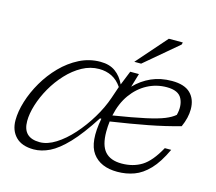

<svg xmlns="http://www.w3.org/2000/svg" viewBox="-105 -861 1129 1002"><g transform="rotate(15 460.0 -360.0)"><path d="M850 -173.5Q816 -100.5 778 -60.8Q740 -21 697.5 -5.5Q655 10 607 10Q515.5 10 473.2 -47.8Q431 -105.5 456 -236H448.5Q386.5 -139.5 335.5 -86Q284.5 -32.5 240.8 -11.2Q197 10 155.5 10Q91.5 10 58.2 -23.8Q25 -57.5 25 -113Q25 -160 42 -215.2Q59 -270.5 90.5 -324.8Q122 -379 165.5 -423.5Q209 -468 262.2 -495Q315.5 -522 375.5 -522Q424.5 -522 456.5 -498.8Q488.5 -475.5 507 -435L538 -512H585L563 -438Q601.5 -478 651 -500Q700.5 -522 761.5 -522Q829.5 -522 861.8 -490.2Q894 -458.5 894 -404Q894 -358.5 871 -307Q791.5 -284.5 701.5 -267.2Q611.5 -250 501.5 -233.5Q498 -206.5 498 -178Q498 -104 527.8 -70.8Q557.5 -37.5 617.5 -37.5Q679.5 -37.5 726 -66.2Q772.5 -95 815.5 -173.5ZM85 -124.5Q85 -34.5 176 -34.5Q217.5 -34.5 262.2 -62.8Q307 -91 349 -138Q391 -185 425.2 -241.5Q459.5 -298 479 -355L501 -419.5Q478.5 -453 447.5 -468.5Q416.5 -484 378.5 -484Q331 -484 287.2 -460Q243.5 -436 206.5 -396.2Q169.5 -356.5 142.2 -308.8Q115 -261 100 -212.8Q85 -164.5 85 -124.5ZM744 -483.5Q688 -483.5 639.5 -457.8Q591 -432 556.2 -383.8Q521.5 -335.5 507 -267.5Q616 -285 679.8 -299Q743.5 -313 777.5 -326.8Q811.5 -340.5 831 -357.5Q844.5 -409 825.8 -446.2Q807 -483.5 744 -483.5ZM545 -567.5 688 -730.5H763.5L760.5 -718.5L582 -567.5Z"/></g></svg>

Font: Newsreader Caption Light
Style: Italic
Weight: 300
Italic angle: -17°
Designer: Hugues Gentile
Foundry: Production Type
Version: Version 1.001